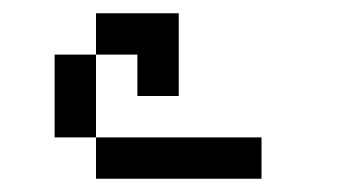

<svg xmlns="http://www.w3.org/2000/svg" viewBox="-20 -895 540 290"><path d="M375 -625V-687.5H125V-625ZM125 -687.5Q125 -687.5 125 -812.5H62.5Q62.5 -812.5 62.5 -687.5ZM187.5 -812.5V-750H250Q250 -750 250 -875H125V-812.5Z"/></svg>

Font: Unifont
Style: Regular
Weight: 500
Version: Version 15.1.04